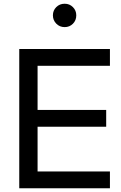

<svg xmlns="http://www.w3.org/2000/svg" viewBox="-20 -1007 646 1027"><path d="M83 -745H568V-655H181V-419H548V-329H181V-90H568V0H83ZM263 -925Q263 -951 281 -969Q299 -987 326 -987Q352 -987 370 -969Q388 -951 388 -925Q388 -898 370 -880Q352 -862 326 -862Q299 -862 281 -880.5Q263 -899 263 -925Z"/></svg>

Font: Evergrow Sans 
Style: Medium
Weight: 500
Foundry: 10Web
Version: Version 1.000